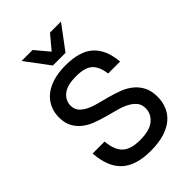

<svg xmlns="http://www.w3.org/2000/svg" viewBox="-264 -1020 1137 1137"><g transform="rotate(-45 305.0 -451.0)"><path d="M305 8Q181 8 119.5 -49.5Q58 -107 50 -225H150Q157 -148 193 -115Q229 -82 305 -82Q386 -82 424 -114Q462 -146 462 -192Q462 -225 444.5 -245.5Q427 -266 399 -280.5Q371 -295 335 -304.5Q299 -314 261 -324.5Q223 -335 187 -348.5Q151 -362 123 -384Q95 -406 77.5 -438Q60 -470 60 -518Q60 -558 75.5 -593Q91 -628 121.5 -653.5Q152 -679 198 -693.5Q244 -708 305 -708Q426 -708 484 -654Q542 -600 550 -495H450Q442 -559 410 -588.5Q378 -618 305 -618Q228 -618 193 -589Q158 -560 158 -518Q158 -487 175.5 -467.5Q193 -448 221 -434.5Q249 -421 285 -412Q321 -403 359 -392.5Q397 -382 433 -368Q469 -354 497 -331Q525 -308 542.5 -274.5Q560 -241 560 -191Q560 -147 544.5 -110.5Q529 -74 497.5 -47.5Q466 -21 418 -6.5Q370 8 305 8ZM140 -910H232L305 -823L378 -910H470L358 -760H252Z"/></g></svg>

Font: Retni Sans Medium
Style: Regular
Weight: 500
Designer: Vitaly Kuzmin
Foundry: ParaType Ltd.
Version: Version 1.00;March 2, 2019;FontCreator 11.5.0.2425 64-bit; t